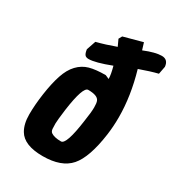

<svg xmlns="http://www.w3.org/2000/svg" viewBox="-187 -880 921 1008"><g transform="rotate(30 274.0 -376.0)"><path d="M180 -546Q164 -546 157 -555Q150 -564 147 -586L166 -642Q221 -656 281 -678L263 -717L274 -737L388 -768L401 -726Q467 -753 505.5 -753Q544 -753 548 -711L539 -664Q494 -653 430 -630Q471 -489 471 -360Q471 -306 464 -254Q443 -103 391 -43.5Q339 16 226 16Q113 16 78 -44Q56 -81 56 -139Q56 -197 66 -266.5Q76 -336 92.5 -386.5Q109 -437 137.5 -467Q166 -497 203.5 -507.5Q241 -518 301 -518L324 -508Q324 -534 311 -581Q220 -546 180 -546ZM324 -254Q333 -312 333 -340Q333 -368 328 -379Q318 -405 260 -405Q229 -405 208 -254Q199 -184 199 -166.5Q199 -149 200 -134.5Q201 -120 210 -113Q230 -99 271 -99Q303 -99 324 -254Z"/></g></svg>

Font: Chau Philomene One
Style: Italic
Weight: 400
Designer: Vicente Lamonaca
Foundry: TipoType
Version: Version 1.001